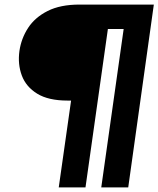

<svg xmlns="http://www.w3.org/2000/svg" viewBox="-20 -720 693 840"><path d="M237 100 291 -280H275Q192 -280 143 -310Q94 -340 75.5 -389.5Q57 -439 65 -497Q73 -552 103 -598Q133 -644 188.5 -672Q244 -700 328 -700H653L541 100H423L521 -593H452L354 100Z"/></svg>

Font: Host Grotesk ExtraBold
Style: Italic
Weight: 800
Italic angle: -8°
Designer: Doğukan Karapınar
Foundry: Element Type
Version: Version 1.003; ttfautohint (v1.8.4.7-5d5b)